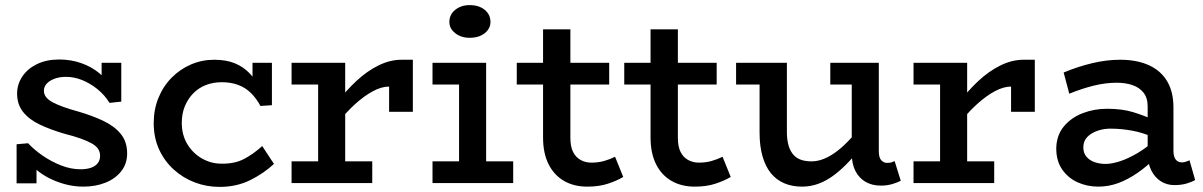

<svg xmlns="http://www.w3.org/2000/svg" viewBox="-20 -717 4713 752"><path d="M307 14Q272 14 238.5 5.5Q205 -3 174 -18.5Q143 -34 118 -56Q93 -78 75 -105H123V1H45V-152L90 -156Q113 -131 147 -107.5Q181 -84 219.5 -69Q258 -54 295 -54Q319 -54 336.5 -60Q354 -66 363 -78Q372 -90 372 -107Q372 -122 364 -134Q356 -146 339 -155.5Q322 -165 295.5 -174.5Q269 -184 233 -193Q178 -209 136 -229Q94 -249 70.5 -278.5Q47 -308 47 -350Q47 -387 67.5 -417.5Q88 -448 125 -466Q162 -484 212 -484Q257 -484 297.5 -470Q338 -456 369.5 -430Q401 -404 421 -368L378 -367V-471H455V-319L409 -314Q390 -345 361.5 -368Q333 -391 301.5 -403.5Q270 -416 239 -416Q214 -416 194.5 -409Q175 -402 163.5 -390Q152 -378 152 -362Q152 -347 161 -336Q170 -325 187 -316Q204 -307 229 -298Q254 -289 287 -280Q342 -264 385 -243.5Q428 -223 453 -192.5Q478 -162 478 -116Q478 -76 455 -46.5Q432 -17 393 -1.5Q354 14 307 14Z M840 15Q789 15 743 -2.5Q697 -20 660.5 -53Q624 -86 603 -132Q582 -178 582 -235Q582 -288 600.5 -333.5Q619 -379 652 -412.5Q685 -446 728 -464.5Q771 -483 819 -483Q866 -483 900 -469Q934 -455 959 -428.5Q984 -402 1002 -365L969 -372V-471H1045V-305L1000 -302Q984 -332 962.5 -353Q941 -374 912.5 -384.5Q884 -395 849 -395Q815 -395 786.5 -384Q758 -373 737 -351.5Q716 -330 704 -301Q692 -272 692 -236Q692 -188 714 -152Q736 -116 771.5 -96Q807 -76 847 -76Q899 -75 936 -94.5Q973 -114 1007 -145L1053 -75Q1012 -37 959 -11Q906 15 840 15Z M1297 -228V-311Q1334 -361 1376 -400Q1418 -439 1463 -461Q1508 -483 1553 -483H1597V-279H1504V-378Q1475 -378 1441 -360Q1407 -342 1370 -308.5Q1333 -275 1297 -228ZM1122 0V-85H1438V0ZM1226 -25V-471H1332V-25ZM1122 -386V-471H1326V-386Z M1778 -25V-471H1884V-25ZM1674 0V-85H1990V0ZM1674 -386V-471H1859V-386ZM1819 -569Q1786 -569 1763 -587Q1740 -605 1740 -631Q1740 -660 1763 -678.5Q1786 -697 1819 -697Q1856 -697 1878.5 -678.5Q1901 -660 1901 -631Q1901 -605 1878.5 -587Q1856 -569 1819 -569Z M2280 14Q2228 14 2189 -8.5Q2150 -31 2128.5 -74Q2107 -117 2107 -178V-602H2214V-177Q2214 -143 2224.5 -122Q2235 -101 2254 -90.5Q2273 -80 2296 -80Q2323 -80 2346 -86.5Q2369 -93 2389 -103L2421 -24Q2396 -9 2361 2.5Q2326 14 2280 14ZM2004 -386V-471H2366V-386Z M2701 14Q2649 14 2610 -8.5Q2571 -31 2549.5 -74Q2528 -117 2528 -178V-602H2635V-177Q2635 -143 2645.5 -122Q2656 -101 2675 -90.5Q2694 -80 2717 -80Q2744 -80 2767 -86.5Q2790 -93 2810 -103L2842 -24Q2817 -9 2782 2.5Q2747 14 2701 14ZM2425 -386V-471H2787V-386Z M3121 14Q3082 14 3051 0.5Q3020 -13 2999 -39Q2978 -65 2966.5 -105Q2955 -145 2955 -197V-471H3062V-199Q3062 -174 3067 -153Q3072 -132 3083 -116.5Q3094 -101 3112.5 -93Q3131 -85 3159 -85Q3183 -85 3208.5 -95.5Q3234 -106 3260.5 -126.5Q3287 -147 3313.5 -176.5Q3340 -206 3367 -242V-158Q3336 -117 3306 -85Q3276 -53 3246.5 -31Q3217 -9 3186 2.5Q3155 14 3121 14ZM2863 -386V-471H3041V-386ZM3430 10Q3396 10 3370.5 -4.5Q3345 -19 3330.5 -47Q3316 -75 3316 -116V-471H3422V-125Q3422 -100 3431.5 -89.5Q3441 -79 3454 -79Q3465 -79 3471.5 -81Q3478 -83 3484 -86L3508 -9Q3495 -2 3474.5 4Q3454 10 3430 10ZM3232 -386V-471H3407V-386Z M3733 -228V-311Q3770 -361 3812 -400Q3854 -439 3899 -461Q3944 -483 3989 -483H4033V-279H3940V-378Q3911 -378 3877 -360Q3843 -342 3806 -308.5Q3769 -275 3733 -228ZM3558 0V-85H3874V0ZM3662 -25V-471H3768V-25ZM3558 -386V-471H3762V-386Z M4580 8Q4550 8 4526.5 -7Q4503 -22 4489 -50Q4475 -78 4475 -119V-300Q4475 -334 4458.5 -354.5Q4442 -375 4414.5 -384Q4387 -393 4354 -393Q4310 -393 4263.5 -381.5Q4217 -370 4168 -350L4146 -433Q4201 -456 4257.5 -469.5Q4314 -483 4367 -483Q4433 -483 4480 -461.5Q4527 -440 4551.5 -398.5Q4576 -357 4576 -296V-127Q4576 -103 4585 -92Q4594 -81 4609 -81Q4618 -81 4625.5 -84Q4633 -87 4639 -89L4661 -12Q4650 -5 4628.5 1.5Q4607 8 4580 8ZM4282 14Q4238 14 4200.5 -3Q4163 -20 4140 -53.5Q4117 -87 4117 -136Q4118 -187 4146.5 -221.5Q4175 -256 4220 -273.5Q4265 -291 4316 -291Q4375 -291 4419 -277.5Q4463 -264 4509 -243V-175Q4456 -198 4413 -205.5Q4370 -213 4335 -213Q4306 -214 4280.5 -205.5Q4255 -197 4239 -181Q4223 -165 4223 -140Q4223 -118 4235 -103.5Q4247 -89 4267 -82Q4287 -75 4310 -75Q4335 -75 4367 -85.5Q4399 -96 4435.5 -117.5Q4472 -139 4509 -173L4507 -100Q4473 -66 4435.5 -40Q4398 -14 4360 0Q4322 14 4282 14Z"/></svg>

Font: BioRhyme Medium
Style: Regular
Weight: 500
Designer: Aoife Mooney
Foundry: Aoife Mooney Type
Version: Version 1.600;gftools[0.9.33]